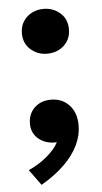

<svg xmlns="http://www.w3.org/2000/svg" viewBox="-51 -559 406 762"><g transform="rotate(-5 151.5 -177.5)"><path d="M151.5 -346.5Q113.5 -346.5 85.8 -370.8Q58 -395 58 -435.5Q58 -463 70.8 -483Q83.5 -503 104.8 -514Q126 -525 151.5 -525Q190 -525 217.8 -500.8Q245.5 -476.5 245.5 -435.5Q245.5 -408 232.5 -388Q219.5 -368 198.2 -357.2Q177 -346.5 151.5 -346.5ZM83.5 170 38 107.5Q79.5 89 112 61.5Q144.5 34 158.5 7Q131 8.5 108.2 -1.2Q85.5 -11 72 -30Q58.5 -49 58.5 -74.5Q58.5 -114.5 84 -139Q109.5 -163.5 149.5 -163.5Q194 -163.5 222.2 -133.5Q250.5 -103.5 250.5 -52.5Q250.5 -13 232 25.8Q213.5 64.5 176.5 101Q139.5 137.5 83.5 170Z"/></g></svg>

Font: Geologica SemiBold
Style: Regular
Weight: 600
Designer: Sindre Bremnes, Frode Helland
Foundry: Monokrom Skriftforlag AS
Version: Version 1.010;gftools[0.9.28]